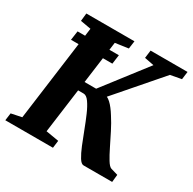

<svg xmlns="http://www.w3.org/2000/svg" viewBox="-163 -908 1076 1073"><g transform="rotate(30 375.0 -371.5)"><path d="M95.5 -573 104 -632H370.5L362.5 -573ZM507.5 0Q492.5 0 477 -25Q461.5 -50 445.2 -89.8Q429 -129.5 412.2 -174Q395.5 -218.5 378.2 -258.2Q361 -298 343.2 -323Q325.5 -348 307 -348H235.5L243.5 -406.5H354L565.5 -680.5L504.5 -692.5L511 -743H749.5L743 -692.5L672.5 -679.5L386.5 -349.5L399.5 -403Q413.5 -404.5 426.2 -398.8Q439 -393 451.5 -381.5Q464 -370 476.2 -354Q488.5 -338 500.5 -318.5Q523 -284 544.2 -242Q565.5 -200 584.8 -160.8Q604 -121.5 620.8 -94.2Q637.5 -67 651 -62L697 -48.5L692 0ZM2.5 0 9 -48 76.5 -62 159 -680.5 91 -692.5 96.5 -743H407L400 -692.5L316 -680.5L233 -62L316 -48L310 0Z"/></g></svg>

Font: Merriweather 24pt ExtraBold
Style: Italic
Weight: 800
Italic angle: -7.8°
Version: Version 2.101